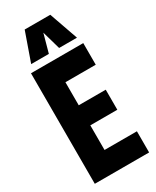

<svg xmlns="http://www.w3.org/2000/svg" viewBox="-232 -989 858 1053"><g transform="rotate(-30 197.0 -462.5)"><path d="M35 0V-700H366V-563H174V-417H345V-290H174V-134H379V0ZM61 -743 125 -925H287L351 -743H238L205 -859L173 -743Z"/></g></svg>

Font: Georama Condensed
Style: Bold
Weight: 700
Width: 3
Designer: Jean-Baptiste Levee
Foundry: Production Type
Version: Version 1.000